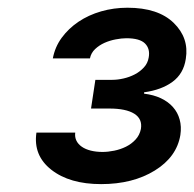

<svg xmlns="http://www.w3.org/2000/svg" viewBox="-20 -825 493 487"><path d="M72.4 -488.6H170.8Q169.4 -477.3 173.8 -468.2Q178.3 -459.2 187.5 -452.8Q196.7 -446.4 210.2 -443Q223.7 -439.6 240.1 -439.6Q253.9 -439.6 269.7 -442.8Q285.5 -446 299.5 -452.9Q313.6 -459.9 323.9 -471.1Q334.2 -482.2 337.4 -497.9Q341.6 -523.4 320.5 -536.6Q299.4 -549.7 257.5 -549.7H210.9L221.9 -622.5H264.9Q278.1 -622.5 293.1 -625.9Q308.2 -629.3 321.6 -636.2Q334.9 -643.1 344.8 -653.8Q354.8 -664.4 357.2 -679.3Q361.2 -701.3 347.8 -714.7Q334.5 -728 300.4 -728Q288.4 -728 273.4 -725.1Q258.5 -722.3 245 -716.3Q231.5 -710.2 221.2 -700.5Q210.9 -690.7 208.1 -676.8H114Q119.3 -705.6 136.5 -729.2Q153.8 -752.8 179.2 -769.9Q204.5 -786.9 236.5 -796.2Q268.5 -805.4 303.3 -805.4Q381 -805.4 420.5 -767Q459.9 -728.7 451.3 -675.8Q445.7 -638.1 417.6 -617.5Q389.6 -596.9 345.5 -590.9V-587.4Q369.7 -584.5 388.1 -575.8Q406.6 -567.1 418.7 -553.4Q430.8 -539.8 435.7 -521.8Q440.7 -503.9 437.5 -482.6Q428.3 -426.8 372.5 -392.4Q316.8 -358 236.5 -358Q156.6 -358 110.1 -394.5Q63.9 -430.8 72.4 -488.6Z"/></svg>

Font: Inter P Semi Bold
Style: Italic
Weight: 600
Italic angle: 9.39999°
Designer: Rasmus Andersson
Foundry: rsms
Version: Version 3.018;git-588b23468